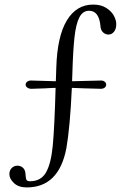

<svg xmlns="http://www.w3.org/2000/svg" viewBox="-20 -720 548 839"><path d="M454 -569Q441 -569 430.5 -578.5Q420 -588 419 -606Q413 -673 369 -673Q342 -673 327 -644.5Q312 -616 305.5 -557.5Q299 -499 296 -393L295 -365L417 -368Q430 -369 437 -363.5Q444 -358 444 -350Q444 -343 438 -337.5Q432 -332 420 -332Q397 -332 347 -334Q311 -336 294 -336Q286 -163 270 -72Q237 99 97 99Q61 99 41 80Q21 61 21 41Q21 24 31.5 14Q42 4 56 4Q69 4 79 12Q89 20 91 36Q92 42 92.5 52.5Q93 63 97 67.5Q101 72 111 72Q159 72 181 33.5Q203 -5 210.5 -83Q218 -161 223 -336Q207 -336 179 -334Q137 -332 118 -332Q106 -332 99 -337.5Q92 -343 92 -350Q92 -358 99.5 -363.5Q107 -369 120 -368L224 -365L226 -424Q230 -561 272 -630.5Q314 -700 387 -700Q421 -700 444 -685.5Q467 -671 477.5 -651.5Q488 -632 488 -615Q488 -593 478 -581Q468 -569 454 -569Z"/></svg>

Font: Hina Mincho
Style: Regular
Weight: 400
Designer: satsuyako
Foundry: satsuyako
Version: Version 1.100